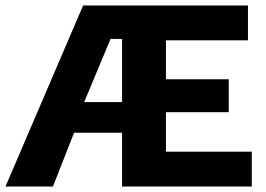

<svg xmlns="http://www.w3.org/2000/svg" viewBox="-24 -680 968 700"><path d="M581 -127V-271H810V-391H581V-533H880V-660H279L-4 0H169L246 -196H421V0H894V-127ZM283 -308 379 -538H421V-308Z"/></svg>

Font: Work Sans
Style: Bold
Weight: 700
Designer: Wei Huang
Foundry: Wei Huang
Version: Version 2.012